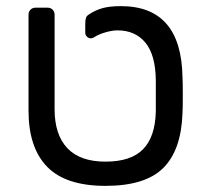

<svg xmlns="http://www.w3.org/2000/svg" viewBox="-20 -596 671 626"><path d="M73 -235V-548Q73 -558 79.5 -564.5Q86 -571 96 -571H135Q145 -571 151.5 -564.5Q158 -558 158 -548V-240Q158 -157 199.5 -113Q241 -69 324 -69Q407 -69 446.5 -109.5Q486 -150 488 -232V-263V-335Q487 -417 454 -457Q421 -497 363 -497Q346 -497 323.5 -490.5Q301 -484 286 -474Q281 -471 276 -471Q269 -471 263.5 -476.5Q258 -482 258 -489V-518Q258 -530 260 -537Q262 -544 270 -549Q291 -563 314.5 -569.5Q338 -576 374 -576Q571 -576 575 -345Q576 -335 576 -286Q576 -237 575 -227Q571 -107 512.5 -48.5Q454 10 324 10Q194 10 133.5 -52.5Q73 -115 73 -235Z"/></svg>

Font: Hezaedrus
Style: Regular
Weight: 400
Designer: Hubert & Fischer
Foundry: Hubert & Fischer
Version: Version 1.10;September 3, 2019;FontCreator 11.5.0.2425 64-bi